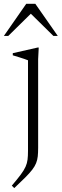

<svg xmlns="http://www.w3.org/2000/svg" viewBox="-50 -710 316 984"><path d="M93.5 -401Q88 -403.5 75.2 -407.8Q62.5 -412 46.8 -417Q31 -422 15.5 -426.5V-437.5L143.5 -466.5H148.5L145.5 -407V48Q145.5 73 143.5 91.5Q141.5 110 135 126.2Q128.5 142.5 115.2 159.8Q102 177 79.5 199.5Q57 222 23 254L10.5 241.5Q39.5 207.5 56.2 185Q73 162.5 81 144.5Q89 126.5 91.2 108Q93.5 89.5 93.5 63.5ZM-30 -526 84.5 -690.5H131L246 -526H223.5L96.5 -651H119.5L-7.5 -526Z"/></svg>

Font: Newsreader 36pt Light
Style: Regular
Weight: 300
Designer: Hugues Gentile
Foundry: Production Type
Version: Version 1.003